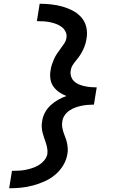

<svg xmlns="http://www.w3.org/2000/svg" viewBox="-20 -853 640 1026"><path d="M29 153 44 60Q62 60 80.5 59Q99 58 117 54.5Q135 51 153 45Q171 39 187.5 29Q204 19 216.5 4Q229 -11 233 -29Q235 -44 232.5 -59Q230 -74 225.5 -88Q221 -102 216 -116Q211 -130 207.5 -144Q204 -158 203 -173.5Q202 -189 205 -204Q208 -228 219.5 -250Q231 -272 249.5 -289.5Q268 -307 290 -319.5Q312 -332 335 -340Q314 -348 296 -360.5Q278 -373 265.5 -390.5Q253 -408 249.5 -430.5Q246 -453 250 -476Q252 -492 257 -507Q262 -522 268.5 -537Q275 -552 284.5 -566Q294 -580 304 -593.5Q314 -607 323.5 -621Q333 -635 335 -651Q338 -668 330.5 -683.5Q323 -699 309.5 -709Q296 -719 280 -725Q264 -731 247 -734.5Q230 -738 212.5 -739Q195 -740 177 -740L192 -833Q223 -833 254 -829.5Q285 -826 313.5 -818Q342 -810 368 -796.5Q394 -783 413.5 -761.5Q433 -740 440.5 -710.5Q448 -681 443 -651Q441 -635 436.5 -619.5Q432 -604 425 -589Q418 -574 409 -560Q400 -546 389 -533Q378 -520 369 -506Q360 -492 358 -476Q355 -460 360 -444.5Q365 -429 376 -418.5Q387 -408 401.5 -402Q416 -396 432 -392.5Q448 -389 464.5 -387.5Q481 -386 497 -386L493 -363L482 -294Q465 -294 448 -292.5Q431 -291 414.5 -287.5Q398 -284 381.5 -278Q365 -272 350 -261.5Q335 -251 325 -236Q315 -221 313 -204Q310 -189 312.5 -174Q315 -159 319.5 -145Q324 -131 329.5 -117.5Q335 -104 338 -89.5Q341 -75 342 -60Q343 -45 340 -29Q335 2 317.5 31Q300 60 274 81.5Q248 103 217.5 116.5Q187 130 155 138.5Q123 147 91.5 150Q60 153 29 153Z"/></svg>

Font: Iosevka Curly Slab SmBdEx
Style: Italic
Weight: 600
Width: 7
Italic angle: -9°
Monospace: yes
Designer: Belleve Invis
Foundry: Belleve Invis
Version: Version 11.1.0; ttfautohint (v1.8.3)